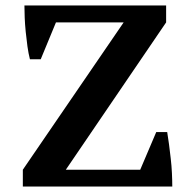

<svg xmlns="http://www.w3.org/2000/svg" viewBox="-20 -682 707 702"><path d="M551.3 -199.2H591.3Q594.7 -179.7 597.9 -154.8Q601.1 -129.9 604.2 -102.8Q607.4 -75.7 608.6 -49.1Q609.9 -22.5 609.9 0H63.5V-61.5L432.1 -600.1H184.6L128.9 -465.3H89.4Q84 -486.3 80.3 -512.7Q76.7 -539.1 74 -565.9Q71.3 -592.8 70.3 -617.9Q69.3 -643.1 69.3 -662.1H587.4V-600.1L220.7 -61.5H492.7Z"/></svg>

Font: PT Astra Serif
Style: Bold
Weight: 700
Designer: A.Korolkova, I. Chaeva
Foundry: ParaType Ltd
Version: Version 1.002